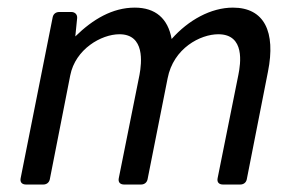

<svg xmlns="http://www.w3.org/2000/svg" viewBox="-20 -494 798 514"><path d="M603.5 -473.6C544.9 -473.6 484.4 -440.4 439.5 -389.6C429.7 -444.3 396.5 -473.6 340.8 -473.6C281.2 -473.6 228.5 -442.4 181.6 -396.5L186.5 -445.3C187.5 -455.1 180.7 -461.9 170.9 -461.9H138.7C129.9 -461.9 123 -457 121.1 -448.2L35.2 -16.6C33.2 -5.9 39.1 0 49.8 0H95.7C104.5 0 111.3 -4.9 113.3 -13.7L168 -292C181.6 -362.3 251 -402.3 299.8 -402.3C368.2 -402.3 359.4 -326.2 353.5 -293.9L297.9 -16.6C295.9 -5.9 301.8 0 312.5 0H357.4C366.2 0 373 -4.9 375 -13.7L428.7 -284.2C444.3 -365.2 516.6 -402.3 564.5 -402.3C636.7 -402.3 624 -323.2 618.2 -293.9L562.5 -16.6C560.5 -5.9 566.4 0 577.1 0H623C631.8 0 638.7 -4.9 640.6 -13.7L697.3 -301.8C718.8 -409.2 687.5 -473.6 603.5 -473.6Z"/></svg>

Font: Ed Sans Neue
Style: Italic
Weight: 400
Italic angle: -11°
Designer: Stephen Hutchings
Version: Version 1.004;PS 001.004;hotconv 1.0.88;makeotf.lib2.5.64775